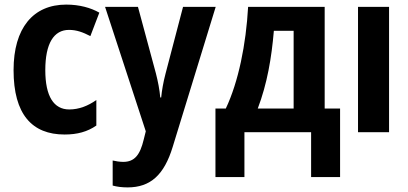

<svg xmlns="http://www.w3.org/2000/svg" viewBox="-20 -575 1775 835"><path d="M261 10C316 10 360 -2 399 -29V-140C362 -114 323 -99 281 -99C214 -99 177 -156 177 -270C177 -386 214 -445 280 -445C313 -445 340 -435 373 -418L412 -520C375 -541 326 -555 268 -555C124 -555 39 -453 39 -270C39 -78 119 10 261 10Z M437 -545 614 -4 605 32C589 99 565 129 516 129C500 129 483 126 470 123V232C488 237 509 240 535 240C635 240 694 185 731 64L918 -545H776L700 -255C690 -217 684 -182 681 -151H677C674 -185 667 -221 658 -256L580 -545Z M1392 -545H1059C1050 -382 1017 -219 962 -103H917V195H1043V0H1333V195H1459V-103H1392ZM1257 -441V-103H1101C1142 -211 1161 -323 1171 -441Z M1672 0V-545H1537V0Z"/></svg>

Font: Noto Sans Display SemiCondensed
Style: Bold
Weight: 700
Width: 4
Designer: Monotype Design Team
Foundry: Monotype Imaging Inc.
Version: Version 1.900